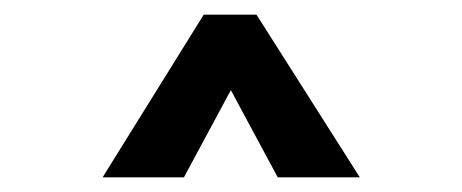

<svg xmlns="http://www.w3.org/2000/svg" viewBox="-20 -710 631 262"><path d="M330 -690H258L120 -468H231L295 -587L359 -468H471Z"/></svg>

Font: Maven Pro
Style: Black
Weight: 900
Designer: Joe Prince
Foundry: Joe Prince
Version: Version 1.003